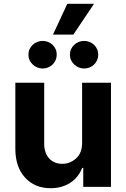

<svg xmlns="http://www.w3.org/2000/svg" viewBox="-20 -979 662 1006"><path d="M60.4 -545.5H211.6V-225.1Q211.6 -201 218.4 -181.6Q225.1 -162.3 237.6 -148.8Q250 -135.3 267.4 -128Q284.8 -120.7 306.1 -120.7Q347.3 -120.7 378.9 -149.1Q410.5 -177.6 410.2 -232.2V-545.5H561.4V0H416.2V-99.1H410.5Q401.3 -75.3 385.8 -55.6Q370.4 -35.9 349.4 -22Q328.5 -8.2 302.2 -0.5Q275.9 7.1 245 7.1Q162.6 7.1 111.9 -47.9Q60.7 -103.3 60.4 -198.2ZM257.5 -797.6 332.7 -959.2H472.7L364.3 -797.6ZM346.2 -692.5Q346.2 -708.1 352.3 -721.2Q358.3 -734.4 368.4 -744Q378.6 -753.6 392 -759.1Q405.5 -764.6 420.8 -764.6Q436.1 -764.6 449.6 -759.1Q463.1 -753.6 473 -744Q483 -734.4 488.8 -721.2Q494.7 -708.1 494.7 -692.5Q494.7 -677.2 488.8 -663.9Q483 -650.6 472.8 -640.8Q462.7 -631 449.2 -625.5Q435.7 -620 420.8 -620Q405.9 -620 392.4 -625.7Q378.9 -631.4 368.6 -641.2Q358.3 -650.9 352.3 -664.1Q346.2 -677.2 346.2 -692.5ZM128.9 -692.5Q128.9 -708.1 134.9 -721.2Q141 -734.4 151.1 -744Q161.2 -753.6 174.7 -759.1Q188.2 -764.6 203.5 -764.6Q218.8 -764.6 232.2 -759.1Q245.7 -753.6 255.7 -744Q265.6 -734.4 271.5 -721.2Q277.3 -708.1 277.3 -692.5Q277.3 -677.2 271.5 -663.9Q265.6 -650.6 255.5 -640.8Q245.4 -631 231.9 -625.5Q218.4 -620 203.5 -620Q188.6 -620 175.1 -625.7Q161.6 -631.4 151.3 -641.2Q141 -650.9 134.9 -664.1Q128.9 -677.2 128.9 -692.5Z"/></svg>

Font: Inter P
Style: Bold
Weight: 700
Designer: Rasmus Andersson
Foundry: rsms
Version: Version 3.018;git-588b23468